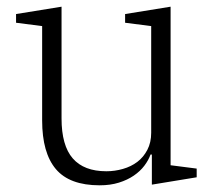

<svg xmlns="http://www.w3.org/2000/svg" viewBox="-20 -542 642 574"><path d="M278 12Q188 12 147 -36.5Q106 -85 106 -182V-464L28 -474V-500L164 -522V-188Q164 -107 197.5 -68.5Q231 -30 298 -30Q323 -30 347.5 -37Q372 -44 390.5 -58Q409 -72 420.5 -94Q432 -116 432 -145V-464L354 -474V-500L490 -522V-48L568 -38V-12L434 10V-80H430Q424 -63 411.5 -46.5Q399 -30 380 -17Q361 -4 335.5 4Q310 12 278 12Z"/></svg>

Font: IBM Plex Serif Light
Style: Regular
Weight: 300
Designer: Mike Abbink, Paul van der Laan, Pieter van Rosmalen
Foundry: Bold Monday
Version: Version 3.001